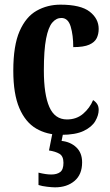

<svg xmlns="http://www.w3.org/2000/svg" viewBox="-20 -568 473 823"><path d="M242 10Q181 10 135 -17Q89 -44 63 -104.5Q37 -165 37 -265Q37 -373 64 -434.5Q91 -496 137 -522Q183 -548 239 -548Q326 -548 364.5 -518Q403 -488 403 -444Q403 -422 394.5 -404.5Q386 -387 362.5 -376.5Q339 -366 294 -366Q294 -417 283 -454Q272 -491 243 -491Q221 -491 204 -471Q187 -451 177.5 -402Q168 -353 168 -266Q168 -163 191.5 -109.5Q215 -56 267 -56Q308 -56 336.5 -80.5Q365 -105 379 -139Q390 -132 396.5 -122Q403 -112 403 -97Q403 -74 388.5 -49Q374 -24 339 -7Q304 10 242 10ZM216 235Q204 235 182 232.5Q160 230 145 225V172Q177 180 200 180Q224 180 238 169.5Q252 159 252 130Q252 101 234.5 91Q217 81 190 77L207 -9H253L244 36Q282 40 307 63.5Q332 87 332 128Q332 180 299.5 207.5Q267 235 216 235Z"/></svg>

Font: Noto Serif Armenian ExtraCondensed
Style: Bold
Weight: 700
Width: 2
Designer: Monotype Design Team
Foundry: Monotype Imaging Inc.
Version: Version 2.008; ttfautohint (v1.8.4.7-5d5b)